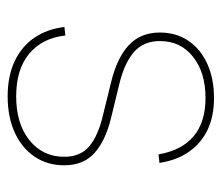

<svg xmlns="http://www.w3.org/2000/svg" viewBox="-59 -517 585 507"><g transform="rotate(90 233.5 -263.5)"><path d="M234.4 8.8Q181.2 8.8 142.1 -9.5Q103 -27.8 79.8 -61.5Q56.6 -95.2 51.3 -141.1L73.7 -143.6Q80.6 -82.5 121.8 -48.1Q163.1 -13.7 234.4 -13.7Q306.6 -13.7 350.3 -48.8Q394 -84 394 -140.6Q394 -183.1 366.5 -206.5Q338.9 -230 285.2 -242.7L197.8 -264.2Q132.8 -279.8 99.4 -311Q65.9 -342.3 65.9 -393.1Q65.9 -436 87.6 -468.3Q109.4 -500.5 148.4 -518.3Q187.5 -536.1 238.8 -536.1Q286.6 -536.1 322 -519.5Q357.4 -502.9 380.1 -470.9Q402.8 -439 410.2 -392.1L387.7 -389.6Q377 -451.2 339.6 -482.4Q302.2 -513.7 238.8 -513.7Q171.4 -513.7 129.9 -480.7Q88.4 -447.8 88.4 -393.1Q88.4 -350.6 116.9 -325.2Q145.5 -299.8 201.7 -286.1L290 -264.6Q351.1 -250 383.8 -220.7Q416.5 -191.4 416.5 -140.6Q416.5 -96.2 393.8 -62.5Q371.1 -28.8 330.1 -10Q289.1 8.8 234.4 8.8Z"/></g></svg>

Font: Inter 24pt Thin
Style: Regular
Weight: 250
Designer: Rasmus Andersson
Foundry: rsms
Version: Version 4.001;git-66647c0bb